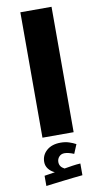

<svg xmlns="http://www.w3.org/2000/svg" viewBox="-111 -809 611 1146"><g transform="rotate(-10 194.5 -236.0)"><path d="M100 -760H289V0H100ZM73 226 137 216Q113 205 99 186.5Q85 168 85 145Q85 103 116.5 75.5Q148 48 201 48Q229 48 252 55.5Q275 63 293 73L270 128Q236 114 213 114Q193 114 180.5 127.5Q168 141 168 160Q168 189 198 204Q221 200 247.5 196Q274 192 296 191V262Q274 264 242 267.5Q210 271 177 275Q144 279 116 282.5Q88 286 73 288Z"/></g></svg>

Font: Noto Kufi Arabic Black
Style: Regular
Weight: 900
Designer: Monotype Design Team, David Williams, Khaled Hosny
Foundry: Google LLC
Version: Version 2.109; ttfautohint (v1.8.4.7-5d5b)